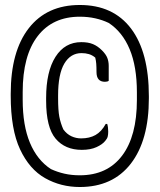

<svg xmlns="http://www.w3.org/2000/svg" viewBox="-20 -735 640 770"><path d="M300 -715Q434 -715 505.5 -620.5Q577 -526 577 -349V-341Q577 -172 504.5 -78.5Q432 15 300 15Q224 15 161 -20.5Q98 -56 60.5 -136Q23 -216 23 -351V-359Q23 -529 95.5 -622Q168 -715 300 -715ZM300 -668Q191 -668 131 -590Q71 -512 71 -366V-335Q71 -232 100 -162.5Q129 -93 184 -57Q210 -45 238.5 -38.5Q267 -32 300 -32Q410 -32 469.5 -110.5Q529 -189 529 -334V-365Q529 -468 500 -537.5Q471 -607 416 -643Q391 -655 362 -661.5Q333 -668 300 -668ZM306 -566Q334 -566 353 -558Q372 -550 389 -533Q405 -517 410.5 -502.5Q416 -488 416 -471V-411Q411 -407 401 -407Q367 -407 367 -446Q367 -466 366 -479Q365 -492 362 -504Q350 -514 336.5 -518Q323 -522 307 -522Q263 -522 238 -480Q213 -438 213 -352V-341Q213 -292 218 -266.5Q223 -241 234 -216Q248 -197 266.5 -188.5Q285 -180 305 -180Q339 -180 363 -193.5Q387 -207 404 -238H410Q414 -225 414 -207Q414 -196 412 -187.5Q410 -179 402 -170Q391 -156 367 -145Q343 -134 308 -134Q241 -134 203 -179Q165 -224 165 -331V-342Q165 -448 202.5 -507Q240 -566 306 -566Z"/></svg>

Font: Recursive Sn Csl St Lt
Style: Regular
Weight: 300
Version: Version 1.079;hotconv 1.0.112;makeotfexe 2.5.65598; ttfautoh